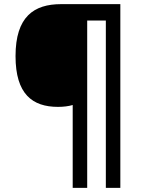

<svg xmlns="http://www.w3.org/2000/svg" viewBox="-20 -780 695 927"><path d="M561 127V-760H275C144 -760 55 -700 55 -509C55 -326 136 -264 260 -264C286 -264 311 -267 331 -273V127H401V-681H491V127Z"/></svg>

Font: Noto Sans Kayah Li SemiBold
Style: Regular
Weight: 600
Designer: Monotype Design Team, Sérgio Martins
Foundry: Monotype Imaging Inc.
Version: Version 2.002